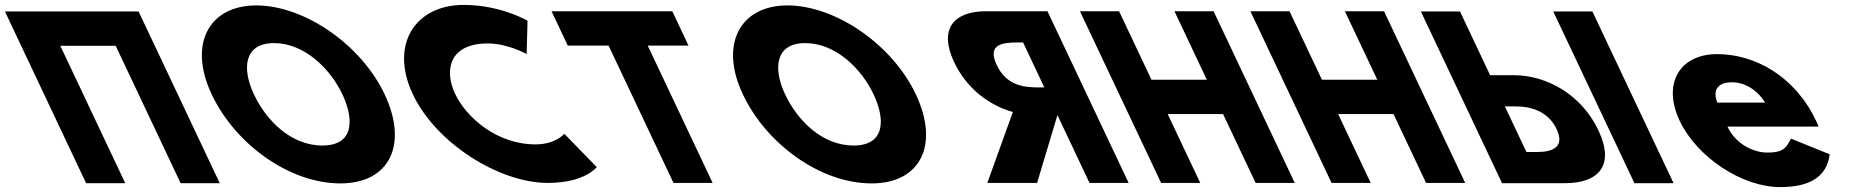

<svg xmlns="http://www.w3.org/2000/svg" viewBox="-277 -749 7627 784"><path d="M-30.7 -561.9H195.4L460.6 -0.9H620.4L288.9 -702.1H129.1H-97H-256.8L74.7 -0.9H234.5Z M587.3 -363.9C684.1 -159.1 905.5 -0.1 1112.9 -0.1C1314.3 -0.1 1390.5 -159.1 1293.6 -363.9C1196.8 -568.8 964 -726.9 769.3 -726.9C576.4 -726.9 490.4 -568.8 587.3 -363.9ZM759.8 -363.9C710.4 -468.5 718.8 -573 842 -573C966.1 -573 1071.7 -468.5 1121.1 -363.9C1170.5 -259.4 1167.2 -154.8 1039.7 -154.8C908.8 -154.8 809.3 -259.4 759.8 -363.9Z M1910.1 -159.4C1749.5 -159.4 1625.9 -271.6 1581.3 -365.9C1537.1 -459.4 1554.6 -571.6 1715.2 -571.6C1796.8 -571.6 1873.4 -528.3 1873.4 -528.3L1877.1 -664.3C1877.1 -664.3 1768.4 -728.9 1616.2 -728.9C1417.3 -728.9 1313.4 -565.7 1408.7 -364.2C1503.5 -163.6 1761.7 -2.1 1959.8 -2.1C2111.9 -2.1 2159.6 -66.7 2159.6 -66.7L2027.3 -202.7C2027.3 -202.7 1991.7 -159.4 1910.1 -159.4Z M2041.4 -562.9H2208L2473.2 -1.9H2633L2367.8 -562.9H2534.4L2468.1 -703.1H1975.1Z M2756.3 -363.9C2853.1 -159.1 3074.5 -0.1 3281.9 -0.1C3483.3 -0.1 3559.5 -159.1 3462.6 -363.9C3365.8 -568.8 3133 -726.9 2938.3 -726.9C2745.4 -726.9 2659.4 -568.8 2756.3 -363.9ZM2928.8 -363.9C2879.4 -468.5 2887.8 -573 3011 -573C3135.1 -573 3240.7 -468.5 3290.1 -363.9C3339.5 -259.4 3336.2 -154.8 3208.7 -154.8C3077.8 -154.8 2978.3 -259.4 2928.8 -363.9Z M4000.2 -703.1 4331.7 -1.9H4171.9L4040.9 -279L3957.7 -1.9H3754.5L3858.9 -291.7C3760.2 -318.9 3669.1 -389.5 3619.2 -494.9C3554.1 -632.6 3619.4 -703.1 3749.4 -703.1ZM3987.4 -392 3900.7 -575.6H3882C3821.6 -575.6 3751.4 -571.4 3792.8 -483.8C3834.1 -396.3 3908.4 -392 3968.7 -392Z M4491.1 -283.2H4717.2L4850.2 -1.9H5010L4678.5 -703.1H4518.7L4650.9 -423.5H4424.8L4292.6 -703.1H4132.8L4464.3 -1.9H4624.1Z M5187.1 -283.2H5413.2L5546.2 -1.9H5706L5374.5 -703.1H5214.7L5346.9 -423.5H5120.8L4988.6 -703.1H4828.8L5160.3 -1.9H5320.1Z M6225.3 -702.1H6065.5L6397 -0.9H6556.8ZM5856.4 -0.9 5524.9 -702.1H5684.7L5807.6 -442H5903.7C6040.5 -442 6181.6 -361.3 6249.9 -216.8C6318.6 -71.4 6249.1 -0.9 6112.2 -0.9ZM5867.9 -314.5 5955.9 -128.4H6001C6063.9 -128.4 6113.3 -149.6 6079.2 -221.9C6045.4 -293.3 5975.9 -314.5 5913 -314.5Z M7148.8 -232C7147 -238 7141.8 -249 7138.5 -256C7053.4 -436 6890.9 -528 6734.9 -528C6579.9 -528 6510.6 -406 6581.5 -256C6651.9 -107 6836.6 15 6991.6 15C7105.6 15 7182.1 -22 7194.2 -119L7036 -183C7014.7 -137 6994.9 -126 6937.9 -126C6892.9 -126 6814.2 -153 6776.8 -232ZM6735.5 -330C6716.3 -377 6733.3 -413 6794.3 -413C6846.3 -413 6897 -384 6930.5 -330Z"/></svg>

Font: Hussar
Style: BdOpOblFive
Weight: 700
Foundry: Cannot Into Space Fonts
Version: Version 2.00